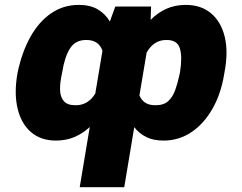

<svg xmlns="http://www.w3.org/2000/svg" viewBox="-20 -573 1002 796"><path d="M51.8 -265.6 53.7 -275.4Q71.3 -357.9 106.2 -420.4Q141.1 -482.9 191.9 -517.8Q242.7 -552.7 306.6 -552.7Q353.5 -552.7 384.8 -534.4Q416 -516.1 435.5 -483.9L458 -545.9H606.4L604.5 -490.7Q633.3 -520 669.4 -536.4Q705.6 -552.7 750 -552.7Q813.5 -552.7 855 -517.8Q896.5 -482.9 911.6 -420.7Q926.8 -358.4 911.1 -275.4L909.2 -264.6Q896 -183.6 860.6 -121.6Q825.2 -59.6 773.2 -24.9Q721.2 9.8 658.2 9.8Q615.7 9.8 585.9 -5.1Q556.2 -20 536.6 -45.9L495.1 203.1H310.5L352.1 -46.4Q323.7 -20 289.1 -5.1Q254.4 9.8 211.9 9.8Q148.9 9.8 108.4 -25.4Q67.9 -60.5 53 -122.6Q38.1 -184.6 51.8 -265.6ZM238.3 -275.4 236.3 -265.6Q228.5 -230.5 229 -201.2Q229.5 -171.9 244.1 -154.3Q258.8 -136.7 293 -136.7Q345.2 -136.2 375 -185.1L404.8 -362.8Q388.7 -407.7 337.9 -407.2Q293 -407.7 270.5 -372.6Q248 -337.4 238.3 -275.4ZM724.6 -265.6 726.6 -275.4Q736.3 -337.4 725.6 -372.6Q714.8 -407.7 669.9 -407.2Q617.7 -407.7 587.9 -355L558.1 -177.7Q574.7 -136.2 625 -136.7Q659.2 -136.7 678 -154.3Q696.8 -171.9 707 -201.2Q717.3 -230.5 724.6 -265.6Z"/></svg>

Font: Inter Tight Black
Style: Italic
Weight: 900
Italic angle: -9.39999°
Designer: Rasmus Andersson
Foundry: rsms
Version: Version 3.004; ttfautohint (v1.8.4.7-5d5b)